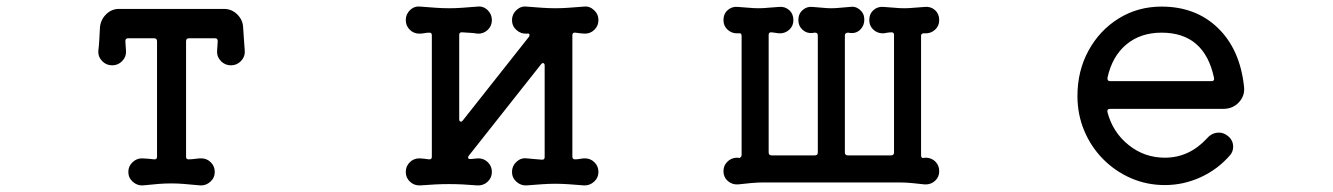

<svg xmlns="http://www.w3.org/2000/svg" viewBox="-20 -538 4040 582"><path d="M722 -383Q723 -366 710.5 -353Q698 -340 680 -340Q662 -340 649.5 -353Q637 -366 638 -383L640 -413Q640 -422 632 -422H553Q544 -422 544 -413V-63Q544 -55 551 -55Q562 -55 571.5 -56.5Q581 -58 590 -58Q607 -58 619 -46Q631 -34 631 -17Q631 1 617.5 13Q604 25 587 24Q555 21 536.5 19.5Q518 18 500 18Q479 18 461 19.5Q443 21 413 24Q396 25 382.5 13Q369 1 369 -17Q369 -34 381.5 -46Q394 -58 410 -58Q418 -58 427.5 -57Q437 -56 447 -55H449Q456 -55 456 -63V-413Q456 -422 447 -422H368Q360 -422 360 -413L362 -383Q363 -366 350.5 -353Q338 -340 320 -340Q302 -340 289.5 -353Q277 -366 278 -383Q280 -400 281 -418Q282 -436 283 -455Q285 -478 301.5 -494.5Q318 -511 341 -511H659Q682 -511 699 -494.5Q716 -478 717 -455Q718 -436 719.5 -418Q721 -400 722 -383Z M1753 -58Q1770 -58 1782 -46Q1794 -34 1794 -17Q1794 1 1780.5 13Q1767 25 1750 24Q1725 22 1704 20.5Q1683 19 1663 19Q1644 19 1623 20.5Q1602 22 1576 24Q1559 25 1545.5 13Q1532 1 1532 -17Q1532 -35 1545.5 -47.5Q1559 -60 1576 -58Q1587 -57 1598.5 -56Q1610 -55 1622 -54H1624Q1631 -54 1631 -62V-339Q1631 -345 1627.5 -346.5Q1624 -348 1620 -343L1401 -66Q1399 -64 1399 -60Q1399 -56 1405 -56Q1411 -56 1418 -57Q1425 -58 1430 -58Q1447 -58 1459 -46Q1471 -34 1471 -17Q1471 1 1458 13Q1445 25 1427 24Q1403 22 1382 21Q1361 20 1341 20Q1321 20 1300 21Q1279 22 1254 24Q1236 25 1223 13Q1210 1 1210 -17Q1210 -34 1222 -46Q1234 -58 1251 -58Q1257 -58 1265 -57Q1273 -56 1280 -55H1282Q1289 -55 1289 -63V-431Q1289 -439 1282 -439Q1274 -439 1266.5 -437.5Q1259 -436 1251 -436Q1234 -436 1222 -448Q1210 -460 1210 -477Q1210 -495 1223 -507.5Q1236 -520 1254 -518Q1280 -516 1301 -514.5Q1322 -513 1341 -513Q1361 -513 1381.5 -514.5Q1402 -516 1427 -518Q1445 -520 1458 -507.5Q1471 -495 1471 -477Q1471 -459 1458 -447Q1445 -435 1427 -436Q1417 -438 1405 -438.5Q1393 -439 1381 -440H1379Q1372 -440 1372 -432V-177Q1372 -171 1375.5 -169.5Q1379 -168 1383 -173L1583 -426Q1585 -428 1585 -432Q1585 -438 1577 -436H1576Q1559 -435 1545.5 -447Q1532 -459 1532 -477Q1532 -495 1545.5 -507.5Q1559 -520 1576 -518Q1602 -516 1623 -514.5Q1644 -513 1663 -513Q1683 -513 1703.5 -514.5Q1724 -516 1750 -518Q1767 -520 1780.5 -507.5Q1794 -495 1794 -477Q1794 -460 1782 -448Q1770 -436 1753 -436Q1747 -436 1739.5 -437Q1732 -438 1724 -439H1722Q1715 -439 1715 -431V-63Q1715 -55 1723 -55Q1731 -55 1738.5 -56.5Q1746 -58 1753 -58Z M2778 -59Q2782 -60 2788 -60Q2805 -59 2816 -47.5Q2827 -36 2827 -19Q2827 -1 2814 10.5Q2801 22 2783 21Q2765 19 2745 17Q2725 15 2705 15H2295Q2276 15 2255.5 17Q2235 19 2217 21Q2199 22 2186 10.5Q2173 -1 2173 -19Q2173 -36 2184.5 -47.5Q2196 -59 2212 -60Q2218 -60 2222 -59Q2222 -59 2225 -61.5Q2228 -64 2228 -68V-429Q2228 -439 2218 -437H2217Q2199 -436 2186 -447.5Q2173 -459 2173 -477Q2173 -496 2186 -507.5Q2199 -519 2217 -517Q2235 -516 2250 -514.5Q2265 -513 2279 -513Q2293 -513 2308 -514.5Q2323 -516 2341 -517Q2359 -519 2372 -507.5Q2385 -496 2385 -477Q2385 -459 2372 -447.5Q2359 -436 2341 -437Q2336 -438 2330.5 -438.5Q2325 -439 2319 -440H2317Q2310 -440 2310 -432V-76Q2310 -67 2319 -67H2450Q2459 -67 2459 -76V-430Q2459 -439 2451 -439Q2446 -439 2443 -438Q2426 -436 2413 -447.5Q2400 -459 2400 -477Q2400 -496 2413 -507.5Q2426 -519 2443 -517Q2460 -516 2473.5 -514.5Q2487 -513 2500 -513Q2513 -513 2526.5 -514.5Q2540 -516 2556 -517Q2573 -520 2586.5 -508.5Q2600 -497 2600 -479Q2600 -460 2587.5 -448Q2575 -436 2557 -438Q2556 -438 2554.5 -438.5Q2553 -439 2551 -439Q2541 -439 2541 -430V-76Q2541 -67 2550 -67H2681Q2690 -67 2690 -76V-432Q2690 -440 2683 -440Q2676 -440 2670.5 -439Q2665 -438 2659 -437Q2641 -436 2628 -447.5Q2615 -459 2615 -477Q2615 -496 2628 -507.5Q2641 -519 2659 -517Q2677 -516 2692 -514.5Q2707 -513 2721 -513Q2735 -513 2750 -514.5Q2765 -516 2783 -517Q2801 -519 2814 -507.5Q2827 -496 2827 -477Q2827 -459 2814 -447.5Q2801 -436 2783 -437H2780Q2772 -437 2772 -429V-68Q2772 -59 2778 -59Z M3511 23Q3456 23 3408 2Q3360 -19 3323.5 -56Q3287 -93 3266.5 -142Q3246 -191 3246 -247Q3246 -323 3279.5 -384.5Q3313 -446 3371 -482Q3429 -518 3501 -518Q3605 -518 3672 -453Q3739 -388 3751 -275Q3754 -248 3735.5 -228Q3717 -208 3688 -208H3345Q3335 -208 3337 -198Q3353 -137 3401 -98.5Q3449 -60 3511 -60Q3585 -60 3639 -119Q3654 -136 3675 -136Q3688 -136 3699 -128Q3718 -115 3718 -93Q3718 -79 3709 -68Q3672 -25 3620 -1Q3568 23 3511 23ZM3337 -302V-300Q3337 -292 3345 -292H3652Q3662 -292 3660 -302Q3631 -439 3501 -439Q3437 -439 3394 -403Q3351 -367 3337 -302Z"/></svg>

Font: Kiwi Maru Medium
Style: Regular
Weight: 500
Designer: Hiroki-Chan
Version: Version 1.100